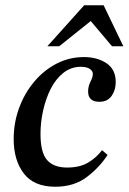

<svg xmlns="http://www.w3.org/2000/svg" viewBox="-20 -697 489 730"><path d="M190 13Q109 13 70.5 -37.5Q32 -88 32 -168Q32 -231 53 -287.5Q74 -344 111 -387.5Q148 -431 196 -455.5Q244 -480 299 -480Q350 -480 385 -456.5Q420 -433 420 -385Q420 -355 404.5 -332.5Q389 -310 358 -310Q315 -310 315 -349Q315 -369 324 -386.5Q333 -404 333 -416Q333 -427 321.5 -435Q310 -443 287 -443Q250 -443 221 -420Q192 -397 173 -359.5Q154 -322 144 -277Q134 -232 134 -188Q134 -117 159 -88.5Q184 -60 235 -60Q283 -60 314.5 -78.5Q346 -97 368 -126L389 -108Q358 -60 309.5 -23.5Q261 13 190 13ZM205 -521H160L300 -677H374L449 -521H406L325 -617Z"/></svg>

Font: STIX Two Text Medium
Style: Italic
Weight: 500
Italic angle: -12°
Designer: Ross Mills, John Hudson & Paul Hanslow, Tiro Typeworks Ltd; with prior portions MicroPress Inc. and Coen Hoffman, Elsevi
Foundry: Tiro Typeworks Ltd
Version: Version 2.13 b171